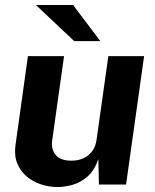

<svg xmlns="http://www.w3.org/2000/svg" viewBox="-20 -743 626 773"><path d="M210.8 10Q176.2 9.8 143.7 -1.1Q111.2 -12.1 86.3 -33.6Q61.5 -55.1 49 -86.6Q36.6 -118.1 42.4 -159.2L92.4 -517H237.9L190.1 -177.8Q185.1 -142 204.4 -119Q223.7 -96.1 267.4 -96.1Q308.5 -96.1 335.9 -118.3Q363.2 -140.5 368.7 -180.3L416.2 -517H560.2L487.5 0H378.2L376 -102.6Q360.6 -57.2 332.7 -32.7Q304.9 -8.3 272.6 0.9Q240.3 10.2 210.8 10ZM278.8 -577.5 124.4 -723H274.2L383.8 -577.5Z"/></svg>

Font: Public Sans Thin
Style: Italic
Weight: 100
Italic angle: -8°
Designer: The Public Sans project authors (U.S. Web Design System). Libre Franklin designed by Pablo Impallari and Rodrigo Fuenzal
Version: Version 2.000